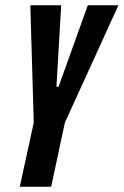

<svg xmlns="http://www.w3.org/2000/svg" viewBox="-20 -708 469 728"><path d="M55 0 108 -243 95 -688H212L194 -379H202L313 -688H429L226 -243L174 0Z"/></svg>

Font: Saira UltraCondensed ExtraBold
Style: Italic
Weight: 800
Width: 1
Italic angle: -12°
Designer: Hector Gatti with collaboration of the Omnibus-Type team
Foundry: Omnibus-Type
Version: Version 1.101